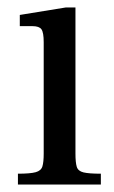

<svg xmlns="http://www.w3.org/2000/svg" viewBox="-20 -494 305 514"><path d="M28 0V-29Q61 -29 75.5 -33Q90 -37 93.5 -48.5Q97 -60 97 -83V-381Q97 -407 91 -415.5Q85 -424 67 -424H33V-454L156 -474H182V-83Q182 -59 185.5 -47.5Q189 -36 203.5 -32.5Q218 -29 250 -29V0Z"/></svg>

Font: Frank Ruhl Libre
Style: Regular
Weight: 400
Designer: Yanek Iontef
Foundry: Fontef
Version: Version 6.004